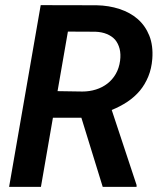

<svg xmlns="http://www.w3.org/2000/svg" viewBox="-20 -731 627 751"><path d="M298.3 -270.5 381.8 0H514.2V-7.3L417 -300.8Q450.7 -314.5 478.5 -333Q506.3 -351.6 527.3 -376.5Q547.4 -400.9 560.1 -431.9Q572.8 -462.9 575.7 -500.5Q579.6 -552.2 564.2 -591.1Q548.8 -629.9 519 -656.2Q489.3 -682.1 447.5 -695.8Q405.8 -709.5 357.9 -710.4L139.2 -710.9L15.6 0H140.1L187 -270.5ZM205.1 -374.5 245.6 -607.4 353 -606.9Q378.4 -606 397.9 -597.9Q417.5 -589.8 430.2 -575.7Q442.4 -561 447.8 -540.3Q453.1 -519.5 449.7 -493.2Q445.8 -464.4 432.9 -441.9Q419.9 -419.4 400.4 -404.3Q380.4 -388.7 355.2 -380.9Q330.1 -373 302.2 -373Z"/></svg>

Font: Roboto Mono SemiBold
Style: Italic
Weight: 600
Italic angle: -10°
Monospace: yes
Designer: Google
Version: Version 3.000